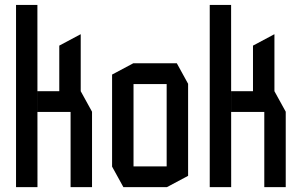

<svg xmlns="http://www.w3.org/2000/svg" viewBox="-20 -768 1232 788"><path d="M45.8 0V-747.8H133.5L133.8 0ZM269.7 0V-308.5H357.7V0ZM133.8 -308.5V-393.7H311.3L357.7 -309.5V-308.5ZM223.3 -393.7V-580.8L310.3 -627.2H311.3V-393.7Z M528 -423.1V-508.3H705.7L752 -424.1V-423.1ZM486.4 0 440 -84.2V-85.2H664V0ZM440 -85.2V-462L527 -508.3H528V-85.2ZM664 0V-423.1H752V-46.4L665 0Z M840.8 0V-747.8H928.5L928.8 0ZM1064.7 0V-308.5H1152.7V0ZM928.8 -308.5V-393.7H1106.3L1152.7 -309.5V-308.5ZM1018.3 -393.7V-580.8L1105.3 -627.2H1106.3V-393.7Z"/></svg>

Font: Foldit Thin
Style: Regular
Weight: 100
Designer: Sophia Tai
Foundry: Sophia Tai
Version: Version 1.003